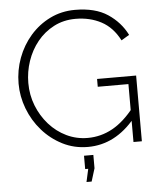

<svg xmlns="http://www.w3.org/2000/svg" viewBox="-60 -766 836 1004"><g transform="rotate(-5 358.5 -264.0)"><path d="M377 5Q305 5 244 -26Q183 -57 138 -108.5Q93 -160 68.5 -224.5Q44 -289 44 -356Q44 -426 68 -490.5Q92 -555 136 -605.5Q180 -656 240 -685.5Q300 -715 371 -715Q477 -715 542.5 -671.5Q608 -628 642 -560L600 -535Q564 -605 504.5 -636.5Q445 -668 370 -668Q307 -668 256 -641.5Q205 -615 169 -570.5Q133 -526 114 -470Q95 -414 95 -355Q95 -292 117 -236Q139 -180 178 -136Q217 -92 269 -67Q321 -42 380 -42Q449 -42 510 -75.5Q571 -109 627 -181V-124Q521 5 377 5ZM616 -304H455V-345H660V0H616ZM353 187 368 119H352V49H401V119L380 187Z"/></g></svg>

Font: Raleway Thin Light
Style: Regular
Weight: 300
Version: Version 4.026